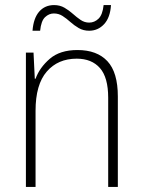

<svg xmlns="http://www.w3.org/2000/svg" viewBox="-20 -736 562 756"><path d="M285 -539Q362 -539 403 -495Q444 -451 444 -356V0H406V-351Q406 -431 373.5 -468Q341 -505 282 -505Q208 -505 164 -454Q120 -403 120 -300V0H82V-529H112L117 -426H120Q136 -470 176 -504.5Q216 -539 285 -539ZM108 -615Q112 -665 134.5 -690.5Q157 -716 193 -716Q216 -716 234 -705.5Q252 -695 267 -681.5Q282 -668 297.5 -657.5Q313 -647 331 -647Q352 -647 368 -662.5Q384 -678 388 -716H417Q414 -667 390 -641Q366 -615 331 -615Q308 -615 290 -625.5Q272 -636 257 -649.5Q242 -663 226.5 -673Q211 -683 192 -683Q173 -683 157.5 -668.5Q142 -654 138 -615Z"/></svg>

Font: Noto Sans Gurmukhi SemiCondensed ExtraLight
Style: Regular
Weight: 200
Width: 4
Designer: Jelle Bosma - Monotype Design Team
Foundry: Monotype Imaging Inc.
Version: Version 2.004; ttfautohint (v1.8.4.7-5d5b)